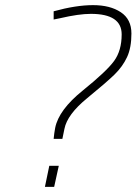

<svg xmlns="http://www.w3.org/2000/svg" viewBox="-20 -729 532 748"><path d="M231 -227 223 -188H189Q191 -210 195 -231Q209 -301 302 -376Q395 -451 424.5 -491.5Q454 -532 454 -595Q454 -675 334 -675Q287 -675 214 -658L189 -653V-685Q276 -709 342.5 -709Q409 -709 450.5 -681.5Q492 -654 492 -598.5Q492 -543 475 -506.5Q458 -470 427 -439.5Q396 -409 319 -346Q242 -283 231 -227ZM155 -1 172 -83H209L191 -1Z"/></svg>

Font: Titillium Web ExtraLight
Style: Italic
Weight: 275
Italic angle: -13°
Version: Version 1.002;PS 57.000;hotconv 1.0.70;makeotf.lib2.5.55311